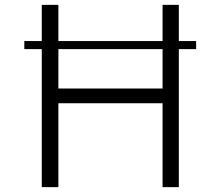

<svg xmlns="http://www.w3.org/2000/svg" viewBox="-20 -770 907 790"><path d="M787.1 -567.9H715.8V0H648.9V-345.2H220.2V0H151.9V-567.9H80.1V-601.1H151.9V-750H220.2V-601.1H648.9V-750H715.8V-601.1H787.1ZM648.9 -567.9H220.2V-405.8H648.9Z"/></svg>

Font: Oakes Grotesk
Style: Light
Weight: 300
Designer: Samuel Oakes
Foundry: Samuel Oakes
Version: Version 1.0 | wf-rip DC20170320